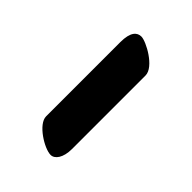

<svg xmlns="http://www.w3.org/2000/svg" viewBox="-4 -437 366 366"><g transform="rotate(-45 179.0 -254.5)"><path d="M273 -215C296 -215 320 -260 320 -273C320 -284 312 -294 284 -294H84C63 -294 38 -253 38 -236C38 -225 51 -215 75 -215Z"/></g></svg>

Font: Libertinus Serif
Style: Bold
Weight: 700
Designer: Philipp H. Poll, Khaled Hosny
Foundry: Caleb Maclennan
Version: Version 7.050;RELEASE